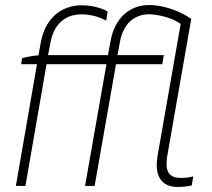

<svg xmlns="http://www.w3.org/2000/svg" viewBox="-20 -739 842 763"><path d="M68 -508 64 -484H127L43 0H81L165 -484H403L318 0H356L441 -484H625L631 -520H447L456 -569C469 -648 518 -686 582 -682C628 -678 672 -663 698 -644L606 -119C593 -38 622 4 686 4C705 4 722 2 742 -2L748 -38C730 -33 713 -32 698 -32C644 -32 636 -68 645 -121L740 -664C703 -690 637 -719 573 -719C495 -719 435 -667 419 -574L409 -520H171L180 -567C193 -642 238 -682 304 -682C340 -682 375 -672 402 -657L408 -693C384 -708 342 -718 306 -718C221 -718 159 -664 142 -570L133 -519C113 -518 87 -513 68 -508Z"/></svg>

Font: Fixel Display 20240404 ExLight
Style: Italic
Weight: 200
Italic angle: -10°
Designer: AlfaBravo + MacPaw
Foundry: Kyrylo Tkachov, Marchela Mozhyna, Serhii Makarenko, Maria Weinstein, Zakhar Kryvoshyya
Version: Version 1.211;Glyphs 3.2 (3225)